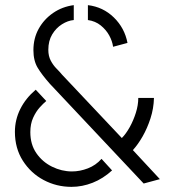

<svg xmlns="http://www.w3.org/2000/svg" viewBox="-20 -726 680 747"><path d="M539 -12 174 -400Q143 -435 126.5 -462.5Q110 -490 110 -531Q110 -577 130.5 -614Q151 -651 186.5 -675.5Q222 -700 267 -706V-648Q244 -646 221 -631.5Q198 -617 183 -592Q168 -567 168 -532Q168 -508 177.5 -490Q187 -472 200 -459Q213 -446 221 -436L454 -189Q470 -205 484.5 -231Q499 -257 508.5 -287Q518 -317 518 -345H579Q578 -304 565.5 -265.5Q553 -227 535 -195.5Q517 -164 497 -142L602 -29ZM258 1Q200 1 150 -25.5Q100 -52 69 -100.5Q38 -149 38 -213Q38 -260 59 -302Q80 -344 119 -377L160 -333Q149 -324 134.5 -308Q120 -292 109 -268Q98 -244 98 -212Q98 -164 121.5 -130Q145 -96 182.5 -77.5Q220 -59 260 -59Q291 -59 322 -71Q353 -83 375 -108L416 -63Q381 -31 340.5 -15Q300 1 258 1ZM420 -544Q417 -566 405 -588Q393 -610 372 -627Q351 -644 322 -648V-706Q381 -699 423 -658Q465 -617 476 -559Z"/></svg>

Font: Stick No Bills Light
Style: Regular
Weight: 300
Version: Version 2.000